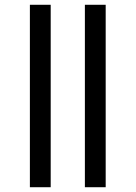

<svg xmlns="http://www.w3.org/2000/svg" viewBox="-20 -783 568 803"><path d="M105 0V-763H192V0ZM335 0V-763H422V0Z"/></svg>

Font: Noto Sans Condensed Medium
Style: Regular
Weight: 500
Width: 3
Designer: Monotype Design Team
Foundry: Monotype Imaging Inc.
Version: Version 2.013; ttfautohint (v1.8.4.7-5d5b)